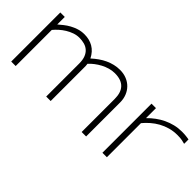

<svg xmlns="http://www.w3.org/2000/svg" viewBox="0 -1272 1855 1855"><g transform="rotate(45 928.0 -344.0)"><path d="M173.8 -670.9V-567.9Q195.3 -586.4 221.7 -607.4Q248 -628.4 279.8 -646Q311.5 -663.6 348.6 -675.3Q385.7 -687 428.2 -687Q496.1 -687 548.3 -656.5Q600.6 -626 632.8 -562Q664.1 -590.8 697.3 -614Q730.5 -637.2 765.4 -653.3Q800.3 -669.4 837.4 -678.2Q874.5 -687 914.1 -687Q964.4 -687 1005.6 -669.9Q1046.9 -652.8 1075.7 -623Q1104.5 -593.3 1120.4 -553Q1136.2 -512.7 1136.2 -466.8V0H1075.2V-451.2Q1075.2 -493.2 1065.2 -526.1Q1055.2 -559.1 1033.9 -582Q1012.7 -605 979.7 -616.9Q946.8 -628.9 900.9 -628.9Q864.3 -628.9 828.4 -618.4Q792.5 -607.9 759.8 -590.6Q727.1 -573.2 698.7 -551.3Q670.4 -529.3 648.9 -505.9Q651.4 -492.2 651.6 -482.4Q651.9 -472.7 651.9 -459V0H590.8V-451.2Q590.8 -501 577.6 -534.9Q564.5 -568.8 541 -589.8Q517.6 -610.8 485.6 -619.9Q453.6 -628.9 416 -628.9Q380.4 -628.9 345.5 -616.7Q310.5 -604.5 278.8 -585Q247.1 -565.4 220.2 -541.3Q193.4 -517.1 173.8 -493.2V0H112.8V-670.9Z M1856 -619.1Q1841.8 -623.5 1816.7 -628.7Q1791.5 -633.8 1752 -633.8Q1697.3 -633.8 1649.2 -620.4Q1601.1 -606.9 1559.8 -584Q1518.6 -561 1483.4 -530.5Q1448.2 -500 1419.9 -465.8V0H1358.9V-670.9H1419.9V-534.2Q1452.6 -567.9 1491 -596.2Q1529.3 -624.5 1571.8 -644.8Q1614.3 -665 1660.9 -676.5Q1707.5 -688 1757.3 -688Q1774.4 -688 1788.1 -687.3Q1801.8 -686.5 1813.2 -685.3Q1824.7 -684.1 1835 -682.6Q1845.2 -681.2 1856 -679.2V-619.1Z"/></g></svg>

Font: Syncopate
Style: Regular
Weight: 400
Width: 7
Version: Version 001.001